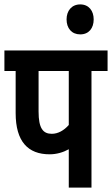

<svg xmlns="http://www.w3.org/2000/svg" viewBox="-20 -851 508 871"><path d="M395 -529H468V-622H0V-529H51V-338C51 -209 107 -151 205 -151C237 -151 267 -160 292 -174V0H395ZM292 -529V-284C270 -259 243 -244 215 -244C175 -244 155 -269 155 -345V-529Z M282 -763C282 -723 305 -695 344 -695C383 -695 405 -723 405 -763C405 -802 383 -831 344 -831C305 -831 282 -802 282 -763Z"/></svg>

Font: Noto Sans Devanagari ExtraCondensed SemiBold
Style: Regular
Weight: 600
Width: 2
Designer: Jelle Bosma - Monotype Design Team
Foundry: Monotype Imaging Inc.
Version: Version 2.004